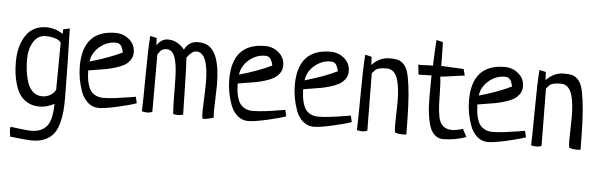

<svg xmlns="http://www.w3.org/2000/svg" viewBox="-54 -841 4021 1291"><g transform="rotate(5 1956.5 -196.0)"><path d="M337.9 -503.9 381.8 -513.7Q381.8 -484.4 382.8 -467.8Q388.7 -253.9 388.7 -189.5Q388.7 -167 389.6 -119.1Q390.6 -71.3 390.6 -46.9Q390.6 6.8 387.2 45.9Q383.8 85 372.1 127.4Q360.4 169.9 340.3 196.8Q320.3 223.6 283.7 241.2Q247.1 258.8 197.3 258.8Q154.3 258.8 45.9 246.1Q44.9 235.4 42.5 222.7Q40 210 40 203.1Q40 188.5 43 179.7Q50.8 180.7 104 187.5Q157.2 194.3 182.6 194.3Q250 194.3 286.1 153.3Q322.3 112.3 323.2 0Q275.4 27.3 222.7 27.3Q178.7 27.3 145.5 9.3Q112.3 -8.8 92.8 -36.6Q73.2 -64.5 61 -104Q48.8 -143.6 44.4 -180.7Q40 -217.8 40 -259.8Q40 -365.2 86.4 -436.5Q132.8 -507.8 227.5 -507.8Q283.2 -507.8 336.9 -473.6Q337.9 -483.4 337.9 -503.9ZM326.2 -94.7 329.1 -410.2Q323.2 -427.7 292.5 -438Q261.7 -448.2 224.6 -448.2Q171.9 -448.2 142.6 -399.9Q113.3 -351.6 113.3 -282.2Q113.3 -246.1 117.2 -211.4Q121.1 -176.8 132.8 -135.3Q144.5 -93.8 170.9 -68.4Q197.3 -43 236.3 -43Q265.6 -43 290 -57.1Q314.5 -71.3 326.2 -94.7Z M864.3 -94.7 874 -51.8Q831.1 -36.1 746.6 -17.1Q662.1 2 621.1 2Q579.1 2 547.9 -25.9Q516.6 -53.7 501 -97.2Q485.4 -140.6 478 -183.1Q470.7 -225.6 470.7 -266.6Q470.7 -510.7 691.4 -510.7Q744.1 -510.7 784.2 -477.1Q824.2 -443.4 824.2 -389.6Q824.2 -360.4 808.1 -337.9Q792 -315.4 769 -302.2Q746.1 -289.1 710.4 -278.3Q674.8 -267.6 647.5 -262.7Q620.1 -257.8 582 -252Q543.9 -246.1 529.3 -243.2Q530.3 -214.8 532.7 -193.4Q535.2 -171.9 542.5 -147Q549.8 -122.1 562 -106Q574.2 -89.8 595.7 -79.1Q617.2 -68.4 646.5 -68.4Q681.6 -68.4 732.4 -74.7Q783.2 -81.1 822.8 -87.9Q862.3 -94.7 864.3 -94.7ZM533.2 -303.7Q666 -341.8 751 -383.8Q744.1 -416 732.4 -430.7Q720.7 -445.3 697.3 -445.3Q637.7 -445.3 589.4 -404.3Q541 -363.3 533.2 -303.7Z M1179.7 -386.7Q1183.6 -332 1185.5 -257.3Q1187.5 -182.6 1189 -106.4Q1190.4 -30.3 1191.4 -2.9Q1169.9 2.9 1151.4 2.9Q1136.7 2.9 1124 -2Q1121.1 -40 1120.1 -88.9Q1119.1 -137.7 1119.1 -175.3Q1119.1 -212.9 1117.7 -253.9Q1116.2 -294.9 1112.3 -324.2Q1108.4 -353.5 1100.6 -378.4Q1092.8 -403.3 1078.6 -417Q1064.5 -430.7 1043.9 -431.6Q1023.4 -431.6 1010.7 -422.9Q998 -414.1 983.4 -390.6V-3.9Q968.8 3.9 948.2 3.9Q932.6 3.9 913.1 -1Q916 -62.5 917 -243.2Q918 -423.8 924.8 -510.7L968.8 -501L971.7 -451.2Q1001 -497.1 1045.9 -497.1Q1112.3 -497.1 1158.2 -438.5Q1186.5 -497.1 1250 -497.1Q1275.4 -497.1 1293.9 -491.2Q1400.4 -460.9 1400.4 -218.8Q1400.4 -183.6 1397.9 -124.5Q1395.5 -65.4 1395.5 -44.9Q1395.5 -17.6 1398.4 0Q1347.7 13.7 1336.9 13.7Q1327.1 13.7 1323.2 11.7Q1319.3 -1 1319.3 -35.2Q1319.3 -56.6 1322.3 -123.5Q1325.2 -190.4 1325.2 -228.5Q1325.2 -431.6 1245.1 -433.6Q1226.6 -432.6 1212.9 -422.4Q1199.2 -412.1 1179.7 -386.7Z M1873 -94.7 1882.8 -51.8Q1839.8 -36.1 1755.4 -17.1Q1670.9 2 1629.9 2Q1587.9 2 1556.6 -25.9Q1525.4 -53.7 1509.8 -97.2Q1494.1 -140.6 1486.8 -183.1Q1479.5 -225.6 1479.5 -266.6Q1479.5 -510.7 1700.2 -510.7Q1752.9 -510.7 1793 -477.1Q1833 -443.4 1833 -389.6Q1833 -360.4 1816.9 -337.9Q1800.8 -315.4 1777.8 -302.2Q1754.9 -289.1 1719.2 -278.3Q1683.6 -267.6 1656.2 -262.7Q1628.9 -257.8 1590.8 -252Q1552.7 -246.1 1538.1 -243.2Q1539.1 -214.8 1541.5 -193.4Q1543.9 -171.9 1551.3 -147Q1558.6 -122.1 1570.8 -106Q1583 -89.8 1604.5 -79.1Q1626 -68.4 1655.3 -68.4Q1690.4 -68.4 1741.2 -74.7Q1792 -81.1 1831.5 -87.9Q1871.1 -94.7 1873 -94.7ZM1542 -303.7Q1674.8 -341.8 1759.8 -383.8Q1752.9 -416 1741.2 -430.7Q1729.5 -445.3 1706.1 -445.3Q1646.5 -445.3 1598.1 -404.3Q1549.8 -363.3 1542 -303.7Z M2315.4 -94.7 2325.2 -51.8Q2282.2 -36.1 2197.8 -17.1Q2113.3 2 2072.3 2Q2030.3 2 1999 -25.9Q1967.8 -53.7 1952.1 -97.2Q1936.5 -140.6 1929.2 -183.1Q1921.9 -225.6 1921.9 -266.6Q1921.9 -510.7 2142.6 -510.7Q2195.3 -510.7 2235.4 -477.1Q2275.4 -443.4 2275.4 -389.6Q2275.4 -360.4 2259.3 -337.9Q2243.2 -315.4 2220.2 -302.2Q2197.3 -289.1 2161.6 -278.3Q2126 -267.6 2098.6 -262.7Q2071.3 -257.8 2033.2 -252Q1995.1 -246.1 1980.5 -243.2Q1981.4 -214.8 1983.9 -193.4Q1986.3 -171.9 1993.7 -147Q2001 -122.1 2013.2 -106Q2025.4 -89.8 2046.9 -79.1Q2068.4 -68.4 2097.7 -68.4Q2132.8 -68.4 2183.6 -74.7Q2234.4 -81.1 2273.9 -87.9Q2313.5 -94.7 2315.4 -94.7ZM1984.4 -303.7Q2117.2 -341.8 2202.1 -383.8Q2195.3 -416 2183.6 -430.7Q2171.9 -445.3 2148.4 -445.3Q2088.9 -445.3 2040.5 -404.3Q1992.2 -363.3 1984.4 -303.7Z M2430.7 -390.6 2434.6 -3.9Q2419.9 3.9 2399.4 3.9Q2383.8 3.9 2364.3 -1Q2367.2 -62.5 2368.2 -243.2Q2369.1 -423.8 2376 -510.7L2419.9 -501L2422.9 -446.3Q2474.6 -501 2542 -501Q2576.2 -501 2596.7 -496.1Q2617.2 -491.2 2636.2 -472.2Q2655.3 -453.1 2665 -421.9Q2674.8 -390.6 2682.6 -332.5Q2690.4 -274.4 2693.8 -196.8Q2697.3 -119.1 2698.2 -1Q2692.4 1 2675.8 1Q2640.6 1 2621.1 -7.8Q2617.2 -23.4 2617.2 -59.6Q2617.2 -78.1 2618.7 -129.4Q2620.1 -180.7 2620.1 -209Q2620.1 -255.9 2616.7 -291Q2613.3 -326.2 2604 -360.4Q2594.7 -394.5 2575.7 -413.1Q2556.6 -431.6 2528.3 -431.6Q2496.1 -431.6 2478 -426.8Q2460 -421.9 2452.6 -415Q2445.3 -408.2 2430.7 -390.6Z M3043.9 -472.7 3054.7 -428.7Q3028.3 -426.8 2973.6 -418.5Q2918.9 -410.2 2891.6 -408.2Q2896.5 -374 2897.5 -318.4Q2898.4 -262.7 2899.9 -222.2Q2901.4 -181.6 2908.7 -141.1Q2916 -100.6 2939 -79.1Q2961.9 -57.6 3001 -57.6Q3030.3 -57.6 3074.2 -71.3Q3092.8 -35.2 3101.6 -18.6Q3024.4 8.8 2945.3 8.8Q2916 8.8 2894.5 -8.8Q2873 -26.4 2861.3 -52.7Q2849.6 -79.1 2842.3 -119.6Q2835 -160.2 2833 -196.3Q2831.1 -232.4 2831.1 -279.3Q2831.1 -304.7 2831.5 -349.6Q2832 -394.5 2832 -411.1Q2822.3 -410.2 2786.1 -409.7Q2750 -409.2 2744.1 -409.2Q2737.3 -474.6 2737.3 -476.6Q2744.1 -474.6 2759.8 -474.6Q2768.6 -474.6 2788.1 -476.1Q2807.6 -477.5 2817.4 -477.5Q2821.3 -477.5 2827.6 -477.1Q2834 -476.6 2835.9 -476.6Q2839.8 -584 2844.7 -651.4L2888.7 -640.6Q2889.6 -617.2 2890.1 -590.3Q2890.6 -563.5 2891.1 -530.8Q2891.6 -498 2891.6 -480.5Q2917 -478.5 2967.8 -476.6Q3018.6 -474.6 3043.9 -472.7Z M3491.2 -94.7 3501 -51.8Q3458 -36.1 3373.5 -17.1Q3289.1 2 3248 2Q3206.1 2 3174.8 -25.9Q3143.6 -53.7 3127.9 -97.2Q3112.3 -140.6 3105 -183.1Q3097.7 -225.6 3097.7 -266.6Q3097.7 -510.7 3318.4 -510.7Q3371.1 -510.7 3411.1 -477.1Q3451.2 -443.4 3451.2 -389.6Q3451.2 -360.4 3435.1 -337.9Q3418.9 -315.4 3396 -302.2Q3373 -289.1 3337.4 -278.3Q3301.8 -267.6 3274.4 -262.7Q3247.1 -257.8 3209 -252Q3170.9 -246.1 3156.2 -243.2Q3157.2 -214.8 3159.7 -193.4Q3162.1 -171.9 3169.4 -147Q3176.8 -122.1 3189 -106Q3201.2 -89.8 3222.7 -79.1Q3244.1 -68.4 3273.4 -68.4Q3308.6 -68.4 3359.4 -74.7Q3410.2 -81.1 3449.7 -87.9Q3489.3 -94.7 3491.2 -94.7ZM3160.2 -303.7Q3293 -341.8 3377.9 -383.8Q3371.1 -416 3359.4 -430.7Q3347.7 -445.3 3324.2 -445.3Q3264.6 -445.3 3216.3 -404.3Q3168 -363.3 3160.2 -303.7Z M3606.4 -390.6 3610.4 -3.9Q3595.7 3.9 3575.2 3.9Q3559.6 3.9 3540 -1Q3543 -62.5 3543.9 -243.2Q3544.9 -423.8 3551.8 -510.7L3595.7 -501L3598.6 -446.3Q3650.4 -501 3717.8 -501Q3752 -501 3772.5 -496.1Q3793 -491.2 3812 -472.2Q3831.1 -453.1 3840.8 -421.9Q3850.6 -390.6 3858.4 -332.5Q3866.2 -274.4 3869.6 -196.8Q3873 -119.1 3874 -1Q3868.2 1 3851.6 1Q3816.4 1 3796.9 -7.8Q3793 -23.4 3793 -59.6Q3793 -78.1 3794.4 -129.4Q3795.9 -180.7 3795.9 -209Q3795.9 -255.9 3792.5 -291Q3789.1 -326.2 3779.8 -360.4Q3770.5 -394.5 3751.5 -413.1Q3732.4 -431.6 3704.1 -431.6Q3671.9 -431.6 3653.8 -426.8Q3635.7 -421.9 3628.4 -415Q3621.1 -408.2 3606.4 -390.6Z"/></g></svg>

Font: Neucha
Style: Regular
Weight: 400
Designer: Jovanny Lemonad
Foundry: Jovanny Lemonad
Version: Version 001.001